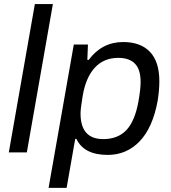

<svg xmlns="http://www.w3.org/2000/svg" viewBox="-20 -743 832 936"><path d="M22.9 0 149.9 -723.1H237.8L110.8 0Z M216.8 172.9 339.8 -525.9H408.7L405.8 -451.2H412.6Q477.1 -538.1 580.6 -538.1Q665.5 -538.1 711.2 -490Q756.8 -441.9 756.8 -347.2Q756.8 -302.2 748.5 -251Q724.1 -119.6 660.4 -53.7Q596.7 12.2 505.4 12.2Q389.2 12.2 352.5 -65.9H346.7L304.7 172.9ZM483.4 -64.9Q554.7 -64.9 596.2 -108.9Q637.7 -152.8 654.8 -248Q665.5 -307.6 665.5 -342.8Q665.5 -404.3 637.9 -432.6Q610.4 -460.9 556.6 -460.9Q486.3 -460.9 442.1 -413.1Q397.9 -365.2 382.8 -273.9Q372.6 -212.4 372.6 -189.9Q372.6 -64.9 483.4 -64.9Z"/></svg>

Font: Archivo
Style: Italic
Weight: 400
Italic angle: -10°
Designer: Hector Gatti
Foundry: Omnibus-Type
Version: Version 2.001